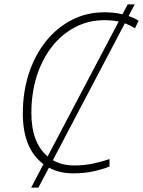

<svg xmlns="http://www.w3.org/2000/svg" viewBox="-20 -780 652 875"><path d="M122 75 178 -32Q84 -102 84 -263Q84 -361 111.5 -445Q139 -529 189 -591.5Q239 -654 307 -689Q375 -724 456 -724Q501 -724 538 -715L562 -760H594L566 -707Q590 -699 612 -686L595 -651Q573 -665 549 -674L221 -50Q263 -26 318 -26Q364 -26 404 -34.5Q444 -43 479 -55V-21Q446 -8 405 1Q364 10 313 10Q251 10 203 -16L155 75ZM123 -265Q123 -130 197 -67L521 -682Q491 -688 455 -688Q383 -688 322 -656Q261 -624 216.5 -567Q172 -510 147.5 -433Q123 -356 123 -265Z"/></svg>

Font: Noto Sans Disp ExtLt
Style: Italic
Weight: 200
Italic angle: -12°
Designer: Monotype Design Team
Foundry: Monotype Imaging Inc.
Version: Version 2.000;GOOG;noto-source:20170915:90ef993387c0